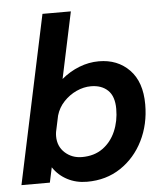

<svg xmlns="http://www.w3.org/2000/svg" viewBox="-55 -831 763 889"><g transform="rotate(-5 326.5 -386.0)"><path d="M9.5 0 175.5 -781.5H307.5L242 -473Q280 -505 324.8 -522.5Q369.5 -540 416 -540Q503 -540 558 -483.5Q613 -427 613 -322.5Q613 -230 575.2 -154.2Q537.5 -78.5 470.2 -33.8Q403 11 314 11Q263.5 11 222.5 -10.5Q181.5 -32 156.5 -70L141.5 0ZM189 -211.5Q189 -164 221.5 -134.5Q254 -105 300.5 -105Q357.5 -105 397 -133.5Q436.5 -162 457 -209.5Q477.5 -257 477.5 -313.5Q477.5 -372 448.2 -400Q419 -428 369.5 -428Q336 -428 302.5 -412.8Q269 -397.5 243 -370Q217 -342.5 206.5 -306L190.5 -231Q189 -220.5 189 -211.5Z"/></g></svg>

Font: Epilogue SemiBold
Style: Italic
Weight: 600
Italic angle: -12°
Designer: Tyler Finck
Foundry: Etcetera Type Co
Version: Version 2.111; ttfautohint (v1.8.3)